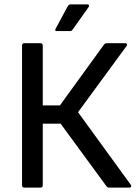

<svg xmlns="http://www.w3.org/2000/svg" viewBox="-20 -851 615 871"><path d="M237 -710H297C302 -710 305 -711 309 -716L382 -819C386 -825 384 -831 377 -831H299C294 -831 291 -828 288 -824L232 -720C229 -714 230 -710 237 -710ZM90 0H164C170 0 174 -4 174 -10V-290H255L463 -6C467 -1 471 0 476 0H567C575 0 578 -6 573 -13L334 -342L554 -642C559 -649 556 -655 548 -655H466C461 -655 456 -654 452 -649L252 -373H174V-645C174 -651 170 -655 164 -655H90C84 -655 80 -651 80 -645V-10C80 -4 84 0 90 0Z"/></svg>

Font: Sofia Sans Cond SemiBold
Style: Regular
Weight: 600
Width: 3
Designer: Botio Nikoltchev, Ani Petrova
Foundry: lettersoup
Version: Version 4.100